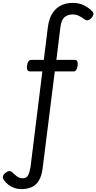

<svg xmlns="http://www.w3.org/2000/svg" viewBox="-130 -914 667 1328"><path d="M19 394Q-7 394 -30.5 386Q-54 378 -72.5 363.5Q-91 349 -104 330Q-113 316 -109 303.5Q-105 291 -90 280Q-75 269 -64.5 269Q-54 269 -42 281Q-27 296 -10.5 307.5Q6 319 27 319Q53 319 63.5 300Q74 281 81 242L163 -420H78Q66 -420 60 -430Q54 -440 57 -460Q59 -480 67 -490Q75 -500 86 -500H173L201 -726Q209 -786 233 -823Q257 -860 293.5 -877Q330 -894 372 -894Q420 -894 454 -875.5Q488 -857 507 -837Q519 -824 516 -812.5Q513 -801 502 -789Q489 -776 477.5 -774Q466 -772 455 -780Q434 -796 414.5 -805Q395 -814 372 -814Q337 -814 315 -794Q293 -774 287 -720L260 -500H387Q411 -500 407 -460Q404 -440 397 -430Q390 -420 379 -420H249L165 249Q158 304 138.5 335.5Q119 367 88.5 380.5Q58 394 19 394Z"/></svg>

Font: Playwrite GB J
Style: Italic
Weight: 400
Italic angle: -7.01216°
Designer: Veronika Burian, José Scaglione
Foundry: TypeTogether
Version: Version 1.002